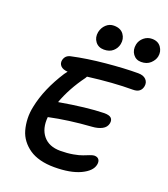

<svg xmlns="http://www.w3.org/2000/svg" viewBox="-166 -1053 1027 1176"><g transform="rotate(20 347.5 -465.0)"><path d="M605 -780.8Q571.3 -780.8 552 -807.1Q532.7 -833.5 540 -871.1Q545.9 -898.9 568.8 -918Q591.8 -937 621.1 -937Q660.6 -937 680.2 -909.4Q699.7 -881.8 692.9 -848.1Q687.5 -822.8 664.8 -801.8Q642.1 -780.8 605 -780.8ZM295.9 -862.8Q302.7 -893.6 324 -913.3Q345.2 -933.1 374 -933.1Q418 -933.1 438.2 -905Q458.5 -877 451.2 -840.8Q445.3 -812.5 423.3 -793.2Q401.4 -773.9 365.2 -773.9Q329.1 -773.9 309.1 -800Q289.1 -826.2 295.9 -862.8ZM325.2 6.8Q274.9 6.8 233.6 -3.9Q192.4 -14.6 163.1 -34.7Q133.8 -54.7 112.8 -82.3Q91.8 -109.9 82.3 -144Q72.8 -178.2 71.3 -217.3Q69.8 -256.3 79.1 -298.8Q104 -420.4 188 -550.8Q190.4 -554.2 195.6 -560.8Q200.7 -567.4 203.1 -570.8Q171.9 -572.8 157.2 -588.1Q142.6 -603.5 147 -626Q154.8 -658.7 188 -666Q285.6 -687.5 404.8 -698.7Q523.9 -710 612.8 -710Q647 -710 664.1 -692.4Q681.2 -674.8 676.8 -648.9Q668.5 -604 617.2 -604Q487.3 -604 325.2 -583Q321.3 -574.7 318.8 -571.8Q248.5 -476.1 211.9 -376Q388.2 -406.7 501 -409.2Q534.2 -409.2 546.6 -397.2Q559.1 -385.3 555.2 -362.8Q549.8 -335.4 523.2 -321.5Q496.6 -307.6 459 -305.2Q309.1 -294.9 184.1 -268.1Q176.8 -191.9 214.6 -146Q252.4 -100.1 326.2 -100.1Q370.6 -100.1 408.9 -106.9Q447.3 -113.8 467.8 -122.1Q488.3 -130.4 506.3 -137.2Q524.4 -144 533.2 -144Q554.2 -144 563.2 -131.3Q572.3 -118.7 567.9 -97.2Q559.1 -53.7 494.9 -23.4Q430.7 6.8 325.2 6.8Z"/></g></svg>

Font: Shantell Sans Normal
Style: Italic
Weight: 500
Italic angle: -11.31°
Designer: Stephen Nixon, Anya Danilova, Shantell Martin
Foundry: Arrow Type
Version: Version 1.006;[559af2be0]